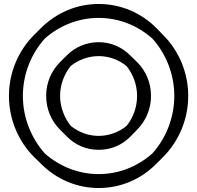

<svg xmlns="http://www.w3.org/2000/svg" viewBox="-20 -895 991 965"><path d="M212 -413C212 -347 238 -287 281 -244L317 -208L318 -207C359 -166 414 -142 476 -142C538 -142 593 -166 634 -207L669 -243L670 -244C713 -288 739 -347 739 -413C739 -479 713 -539 670 -582L634 -617C593 -658 538 -683 476 -683C414 -683 357 -658 316 -617L281 -582L280 -581C237 -537 212 -478 212 -413ZM282 -413C282 -469 302 -521 335 -563C372 -593 422 -613 476 -613C529 -613 578 -594 616 -563C648 -523 669 -470 669 -413C669 -356 649 -303 616 -262C579 -232 529 -212 476 -212C423 -212 375 -231 336 -262C304 -302 282 -356 282 -413ZM95 -413C95 -523 137 -625 205 -701C277 -765 372 -805 476 -805C580 -805 674 -765 746 -701C814 -625 856 -523 856 -413C856 -303 814 -200 746 -124C674 -60 580 -20 476 -20C372 -20 277 -60 205 -124C137 -201 95 -303 95 -413ZM25 -413C25 -294 73 -184 151 -106L187 -71C262 4 363 50 476 50C589 50 690 4 764 -70L799 -105C878 -184 926 -294 926 -413C926 -532 878 -641 800 -719L765 -755C691 -829 589 -875 476 -875C363 -875 262 -829 187 -755L186 -754L151 -719C73 -641 25 -532 25 -413Z"/></svg>

Font: Hussar Press
Style: Bold
Weight: 700
Foundry: Cannot Into Space Fonts
Version: Version 1.43